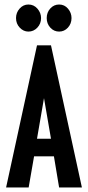

<svg xmlns="http://www.w3.org/2000/svg" viewBox="-20 -831 390 851"><path d="M242 0 219 -138H131L107 0H7L144 -630H206L343 0ZM175 -396 144 -216H206ZM106 -691Q84 -691 67.5 -708.5Q51 -726 51 -751Q51 -775 67 -793Q83 -811 106 -811Q130 -811 146 -792.5Q162 -774 162 -751Q162 -726 145.5 -708.5Q129 -691 106 -691ZM242 -691Q219 -691 203 -708.5Q187 -726 187 -751Q187 -776 203 -793.5Q219 -811 242 -811Q266 -811 281.5 -792.5Q297 -774 297 -751Q297 -726 281 -708.5Q265 -691 242 -691Z"/></svg>

Font: Inconsolata ExtraCondensed ExtraBold
Style: Regular
Weight: 800
Width: 2
Monospace: yes
Designer: Raph Levien, Cyreal, Brenton Simpson
Foundry: Raph Levien, Cyreal, Google
Version: Version 3.001; ttfautohint (v1.8.2.53-6de2)